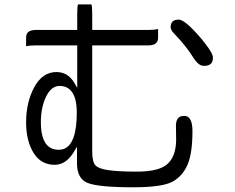

<svg xmlns="http://www.w3.org/2000/svg" viewBox="-20 -791 1040 851"><path d="M773.4 -704.1Q753.4 -704.1 744.9 -695.6Q736.3 -687 736.3 -669.9Q736.3 -662.1 744.1 -650.9Q748.5 -645 754.9 -638.7Q803.2 -589.4 836.9 -535.6Q845.7 -522 853.5 -513.7Q868.2 -499 883.8 -499Q905.3 -499 915 -508.8Q923.8 -517.6 923.8 -536.1Q923.8 -553.7 891.1 -595.7Q863.3 -632.3 831.5 -664.1Q799.8 -695.8 781.7 -702.1Q776.9 -704.1 773.4 -704.1ZM244.1 -410.2Q273.4 -410.2 292 -391.6Q320.3 -363.3 320.3 -292Q320.3 -154.3 264.2 -131.3Q252.9 -127 239 -127Q225.1 -127 212.4 -131.8Q161.1 -151.4 161.1 -249Q161.1 -313 183.1 -360.4Q206.5 -410.2 244.1 -410.2ZM325.7 -771.5Q322.3 -761.7 322.3 -730.5V-658.2H138.7Q114.3 -658.2 104 -647.9Q95.7 -639.6 95.7 -624V-585.9Q111.3 -589.8 138.7 -589.8H322.3V-401.4L309.6 -423.3Q281.2 -471.7 230.5 -471.7Q168.9 -471.7 132.8 -406.2Q95.7 -338.9 95.7 -249Q95.7 -166 129.4 -112.3Q162.1 -60.5 222.7 -60.5Q273.4 -60.5 308.6 -119.6L321.3 -141.1V-62.5Q323.2 1.5 367.7 19.5Q415.5 39.1 570.3 39.1Q700.2 39.1 745.6 13.7Q790.5 -11.7 811.8 -62.3Q833 -112.8 833 -209Q833 -265.6 808.1 -275.4Q803.2 -277.3 796.4 -277.3Q779.3 -277.3 770.5 -268.6Q759.8 -257.8 759.8 -232.4L760.7 -172.9Q760.7 -102.5 725.1 -66.9Q688.5 -30.3 586.9 -30.3Q501 -30.3 455.1 -37.6Q416.5 -44.4 404.3 -56.6Q388.7 -72.3 388.7 -119.1V-589.8H636.7Q662.1 -589.8 672.4 -600.6Q680.7 -608.4 680.7 -624V-662.6Q664.6 -658.2 636.7 -658.2H388.7V-730.5Q388.7 -761.7 385.3 -771.5Z"/></svg>

Font: YuPearl-Light
Style: Light
Weight: 300
Designer: Max Yao
Foundry: Max-Everyday
Version: Version 1.011; ttfautohint (v1.8.3)